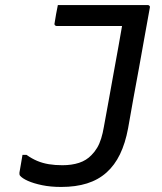

<svg xmlns="http://www.w3.org/2000/svg" viewBox="-20 -720 640 760"><path d="M227 -66Q264 -66 293 -75.5Q322 -85 342 -106Q355 -119 364.5 -135Q374 -151 380.5 -172Q387 -193 391 -217Q401 -269 410 -321Q419 -373 429 -426.5Q439 -480 448.5 -534Q458 -588 468 -645L478 -605L452 -633L493 -617Q451 -617 413.5 -617Q376 -617 341 -617Q306 -617 272 -617Q238 -617 205 -617Q202 -617 199.5 -618.5Q197 -620 196 -622.5Q195 -625 196 -628Q199 -647 202 -664Q205 -681 209 -700Q253 -700 297.5 -700Q342 -700 386.5 -700Q431 -700 475.5 -700Q520 -700 564 -700Q568 -700 570 -698.5Q572 -697 573 -695Q574 -693 573 -689Q562 -630 551.5 -570Q541 -510 530 -450Q519 -390 508 -330.5Q497 -271 487 -212Q476 -153 455 -109.5Q434 -66 401.5 -37Q369 -8 324.5 6Q280 20 222 20Q180 20 146.5 13Q113 6 90.5 -4Q68 -14 59 -25Q58 -26 57.5 -28Q57 -30 57 -32Q57 -34 57 -37Q60 -55 63 -71.5Q66 -88 69 -107H85Q106 -92 127.5 -83Q149 -74 173.5 -70Q198 -66 227 -66Z"/></svg>

Font: RecMonoLinear Nerd Font Mono
Style: Italic
Weight: 400
Italic angle: -10°
Monospace: yes
Version: Version 1.085; ttfautohint (v1.8.4.7-5d5b);Nerd Fonts 3.2.1